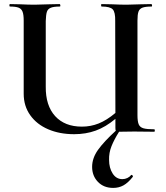

<svg xmlns="http://www.w3.org/2000/svg" viewBox="-20 -645 815 940"><path d="M735 0 637 -1 563 0Q539 38 526 70.5Q513 103 514 138Q514 177 531.5 204.5Q549 232 579 232Q592 232 603.5 226.5Q615 221 622 212L624 211Q627 211 629.5 215Q632 219 630 221Q607 250 584.5 262.5Q562 275 534 275Q488 275 459.5 245.5Q431 216 431 172Q431 129 460 88.5Q489 48 547 -5Q545 -8 545 -19V-63Q497 -23 448.5 -5.5Q400 12 343 12Q272 12 216 -12Q160 -36 128 -81Q96 -126 96 -186V-544Q96 -573 90.5 -587.5Q85 -602 71 -607.5Q57 -613 29 -613Q26 -613 26 -619Q26 -625 29 -625L78 -624Q120 -622 149 -622Q175 -622 221 -624L271 -625Q275 -625 275.5 -619Q276 -613 273 -613Q243 -613 228.5 -607Q214 -601 209.5 -587Q205 -573 204 -542V-221Q203 -128 250 -76.5Q297 -25 381 -25Q424 -25 463 -40.5Q502 -56 545 -92L544 -542Q545 -585 532 -599Q519 -613 478 -613Q475 -613 475 -619Q475 -625 477 -625L527 -624Q571 -622 599 -622Q624 -622 670 -624L720 -625Q724 -625 724.5 -619Q725 -613 722 -613Q692 -613 677.5 -607.5Q663 -602 658 -588Q653 -574 653 -544V-81Q653 -51 659 -36.5Q665 -22 682 -17Q699 -12 735 -12Q738 -12 738 -6Q738 0 735 0Z"/></svg>

Font: Cormorant Upright
Style: Bold
Weight: 700
Designer: Christian Thalmann (Catharsis Fonts)
Foundry: Catharsis Fonts
Version: Version 3.302